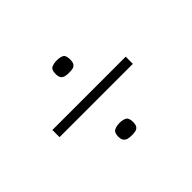

<svg xmlns="http://www.w3.org/2000/svg" viewBox="-83 -497 624 624"><g transform="rotate(-45 229.0 -184.5)"><path d="M51 -207H388V-174H51ZM187 -40Q187 -59 197.5 -64Q208 -69 222 -69Q236 -69 245.5 -64Q255 -59 255 -40Q255 -27 250.5 -21Q246 -15 238.5 -13.5Q231 -12 222 -12Q213 -12 205.5 -13.5Q198 -15 192.5 -21Q187 -27 187 -40ZM187 -328Q187 -348 197.5 -352.5Q208 -357 221 -357Q235 -357 244.5 -352.5Q254 -348 254 -328Q254 -315 249.5 -309Q245 -303 238 -301.5Q231 -300 221 -300Q213 -300 205 -301.5Q197 -303 192 -309Q187 -315 187 -328Z"/></g></svg>

Font: Genos
Style: Regular
Weight: 400
Designer: Robert E. Leuschke
Foundry: Robert E. Leuschke
Version: Version 1.010